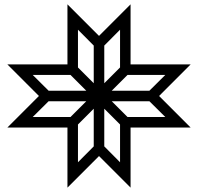

<svg xmlns="http://www.w3.org/2000/svg" viewBox="-20 -836 919 891"><path d="M585.9 34.7 439.5 -111.8 293 34.7V-244.1H14.2L160.6 -390.6L14.2 -537.1H293V-815.9L439.5 -669.4L585.9 -815.9V-537.1H864.7L718.3 -390.6L864.7 -244.1H585.9ZM380.4 -415 307.1 -488.3H131.8L205.6 -415ZM307.1 -293 380.4 -366.2H205.6L131.8 -293ZM341.8 -83 415 -156.7V-331.5L341.8 -258.3ZM415 -449.7V-624.5L341.8 -698.2V-522.9ZM673.3 -415 747.1 -488.3H571.8L498.5 -415ZM463.9 -449.7 537.1 -522.9V-698.2L463.9 -624.5ZM537.1 -83V-258.3L463.9 -331.5V-156.7ZM747.1 -293 673.3 -366.2H498.5L571.8 -293Z"/></svg>

Font: Auseklis
Style: Regular
Weight: 400
Designer: GGBotNet
Foundry: GGBotNet
Version: 1.00